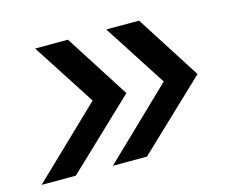

<svg xmlns="http://www.w3.org/2000/svg" viewBox="-87 -587 796 662"><g transform="rotate(-15 311.0 -256.0)"><path d="M457 -485.8 604 -255.9 361.8 -25.9H240.2L484.9 -261.2L339.8 -485.8ZM203.1 -485.8 350.1 -255.9 107.9 -25.9H-14.2L231 -261.2L85.9 -485.8Z"/></g></svg>

Font: Clear Sans Medium
Style: Italic
Weight: 500
Italic angle: -12°
Foundry: Intel Corporation
Version: Version 1.00